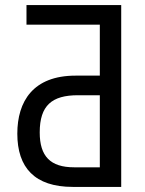

<svg xmlns="http://www.w3.org/2000/svg" viewBox="-20 -734 570 754"><path d="M84 -637H372V-437H277C110 -437 48 -336 48 -209C48 -76 116 0 266 0H456V-714H84ZM286 -360H372V-77H271C178 -77 136 -120 136 -214C136 -320 184 -360 286 -360Z"/></svg>

Font: Noto Sans Mono Condensed
Style: Regular
Weight: 400
Width: 3
Designer: Monotype Design Team
Foundry: Monotype Imaging Inc.
Version: Version 2.014